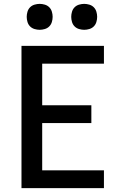

<svg xmlns="http://www.w3.org/2000/svg" viewBox="-20 -972 640 992"><path d="M91 0V-735H517V-643H198V-428H452V-336H198V-92H517V0ZM415 -818Q402 -818 388.5 -822Q375 -826 365.5 -835.5Q356 -845 352 -858.5Q348 -872 348 -885Q348 -898 352 -911.5Q356 -925 365.5 -934.5Q375 -944 388.5 -948Q402 -952 415 -952Q428 -952 441.5 -948Q455 -944 464.5 -934.5Q474 -925 478 -911.5Q482 -898 482 -885Q482 -872 478 -858.5Q474 -845 464.5 -835.5Q455 -826 441.5 -822Q428 -818 415 -818ZM185 -818Q172 -818 158.5 -822Q145 -826 135.5 -835.5Q126 -845 122 -858.5Q118 -872 118 -885Q118 -898 122 -911.5Q126 -925 135.5 -934.5Q145 -944 158.5 -948Q172 -952 185 -952Q198 -952 211.5 -948Q225 -944 234.5 -934.5Q244 -925 248 -911.5Q252 -898 252 -885Q252 -872 248 -858.5Q244 -845 234.5 -835.5Q225 -826 211.5 -822Q198 -818 185 -818Z"/></svg>

Font: Iosevka Aile Semibold
Style: Regular
Weight: 600
Designer: Belleve Invis
Foundry: Belleve Invis
Version: Version 31.1.0; ttfautohint (v1.8.4)